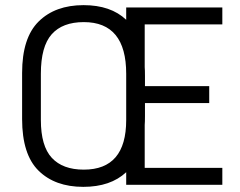

<svg xmlns="http://www.w3.org/2000/svg" viewBox="-20 -719 933 747"><path d="M543 -624V-458Q544 -447 544 -424V-384H794V-318H544V-267Q544 -244 543 -233V-66H845V0H471V-49Q410 8 304 8Q194 8 130 -55Q66 -118 66 -256V-435Q66 -572 130.5 -635.5Q195 -699 305 -699Q411 -699 471 -642V-690H845V-624ZM471 -252V-432Q471 -633 306 -633Q223 -633 181 -585.5Q139 -538 139 -432V-252Q139 -151 181.5 -105Q224 -59 306 -59Q471 -59 471 -252Z"/></svg>

Font: D-DIN
Style: Regular
Weight: 400
Designer: Charles Nix
Foundry: Datto Inc.
Version: Version 1.00